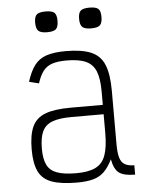

<svg xmlns="http://www.w3.org/2000/svg" viewBox="-57 -880 715 940"><g transform="rotate(-5 300.0 -410.0)"><path d="M284 14Q205 14 159.5 -2.5Q114 -19 95 -58.5Q76 -98 76 -166Q76 -238 95 -279Q114 -320 159.5 -337Q205 -354 284 -354H442V-419Q442 -483 427.5 -519Q413 -555 378.5 -570.5Q344 -586 284 -586Q241 -586 213.5 -577Q186 -568 169 -546Q152 -524 140 -486L92 -498Q108 -549 130.5 -578.5Q153 -608 190 -620Q227 -632 284 -632Q363 -632 408.5 -612.5Q454 -593 473 -546.5Q492 -500 492 -419V-156Q492 -114 499 -90Q506 -66 523.5 -56Q541 -46 570 -46V0Q515 0 491 -18Q467 -36 458 -85Q440 -48 418 -26Q396 -4 364 5Q332 14 284 14ZM284 -32Q344 -32 378.5 -49Q413 -66 427.5 -106Q442 -146 442 -216V-308H284Q224 -308 189.5 -295Q155 -282 140.5 -251Q126 -220 126 -166Q126 -115 140.5 -86Q155 -57 189.5 -44.5Q224 -32 284 -32ZM418 -732Q387 -732 375 -743Q363 -754 363 -784Q363 -813 375 -823.5Q387 -834 418 -834Q450 -834 461.5 -823.5Q473 -813 473 -784Q473 -754 461.5 -743Q450 -732 418 -732ZM202 -732Q171 -732 159 -743Q147 -754 147 -784Q147 -813 159 -823.5Q171 -834 202 -834Q234 -834 245.5 -823.5Q257 -813 257 -784Q257 -754 245.5 -743Q234 -732 202 -732Z"/></g></svg>

Font: Victor Mono Thin
Style: Regular
Weight: 100
Monospace: yes
Designer: Rune Bjørnerås
Version: Version 1.561;gftools[0.9.30]